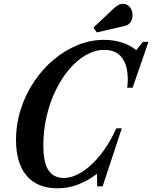

<svg xmlns="http://www.w3.org/2000/svg" viewBox="-20 -982 802 1012"><path d="M283 10.5Q178 10.5 121.2 -54.8Q64.5 -120 64.5 -244Q64.5 -329 89.8 -407.5Q115 -486 159.8 -552.2Q204.5 -618.5 263.2 -667.8Q322 -717 389.8 -744.5Q457.5 -772 528 -772Q577 -772 621.5 -758.2Q666 -744.5 698 -717.5L733.5 -761.5H762.5L679 -519.5H650Q653.5 -537.5 653.5 -563Q653.5 -637.5 622.5 -678.2Q591.5 -719 530 -719Q481 -719 434 -692.5Q387 -666 346.2 -618.5Q305.5 -571 274.5 -507.8Q243.5 -444.5 226 -370.2Q208.5 -296 208.5 -216Q208.5 -124 235.8 -84Q263 -44 316 -44Q361 -44 410.8 -74.8Q460.5 -105.5 508 -164Q555.5 -222.5 593 -305.5H622L521 0H492L491.5 -64.5H489.5Q444.5 -30.5 393 -10Q341.5 10.5 283 10.5ZM490 -811 473 -837 577 -935Q590 -947.5 602.8 -954.8Q615.5 -962 628.5 -962Q650 -962 664.2 -944.5Q678.5 -927 678.5 -901.5Q678.5 -880 668 -865Q657.5 -850 640.5 -846Z"/></svg>

Font: Libre Caslon Condensed
Style: Italic
Weight: 400
Italic angle: -22.583°
Designer: Pablo Impallari, Rodrigo Fuenzalida, Katja Schimmel, Ertekin Erdin
Foundry: Pablo Impallari, Rodrigo Fuenzalida
Version: Version 2.000;gftools[0.9.33]